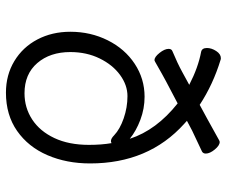

<svg xmlns="http://www.w3.org/2000/svg" viewBox="-80 -684 781 662"><g transform="rotate(90 311.0 -352.5)"><path d="M543 -272Q543 -191 514.5 -125Q486 -59 431 -20.5Q376 18 299 18Q238 18 190 -11Q142 -40 115.5 -90.5Q89 -141 89 -204Q89 -274 118.5 -333Q148 -392 199.5 -426Q251 -460 313 -460Q354 -460 392.5 -445.5Q431 -431 458 -409Q428 -501 336 -574L260 -534Q241 -524 192 -496Q188 -494 187 -494Q176 -494 162 -511.5Q148 -529 148 -543Q148 -553 156 -556Q197 -573 228 -590L272 -614Q212 -645 158 -655Q145 -658 145 -675Q145 -691 155.5 -707Q166 -723 180 -723Q184 -723 186 -722Q271 -696 341 -650L389 -676L463 -717Q467 -719 469 -719Q481 -719 495 -702Q509 -685 509 -671Q509 -662 502 -658Q442 -630 430 -624L396 -606L406 -597Q543 -474 543 -272ZM466 -344Q457 -344 446 -355Q425 -375 387.5 -388Q350 -401 311 -401Q273 -401 238 -375.5Q203 -350 181 -305Q159 -260 159 -204Q159 -134 197 -90Q235 -46 301 -46Q351 -46 391.5 -72.5Q432 -99 455.5 -149Q479 -199 479 -268Q479 -312 473 -346Q469 -344 466 -344Z"/></g></svg>

Font: Fusion Kai T
Style: Regular
Weight: 400
Designer: Fontworks Inc.
Version: Version 24.134;May 13, 2024